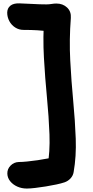

<svg xmlns="http://www.w3.org/2000/svg" viewBox="-20 -831 541 1120"><path d="M136.2 268.8Q106.4 268.8 80.9 257.4Q55.4 246 39.5 226.3Q23.6 206.6 22.8 182.2Q22 154.6 41.9 134.7Q61.8 114.8 90.2 114Q110 114 139.3 111Q168.6 108 200.6 103.4Q232.6 98.8 261.5 93Q290.4 87.2 309 80.8L256.4 144.6Q272.4 55.4 268.6 -47.2Q264.8 -149.8 253.9 -262.1Q243 -374.4 236.2 -494.3Q229.4 -614.2 238.4 -738L317.8 -635Q291 -642.4 262.2 -647.3Q233.4 -652.2 198.1 -654.4Q162.8 -656.6 116.8 -656.6Q90.8 -656.6 68.9 -670.5Q47 -684.4 34.5 -707.7Q22 -731 22 -757.8Q22.8 -783.8 40.8 -798Q58.8 -812.2 92 -811.4Q126.6 -810.6 169.1 -808Q211.6 -805.4 250.4 -805.4Q265.6 -805.4 280.7 -807.9Q295.8 -810.4 308.8 -810.4Q346.6 -810.4 371.3 -787.1Q396 -763.8 393.2 -726Q383.4 -599.6 389.8 -477.9Q396.2 -356.2 407.1 -241.6Q418 -127 421.8 -22.7Q425.6 81.6 409.6 172.6Q406.2 193.6 391.7 209.4Q377.2 225.2 357 232.4Q338.2 238.8 309 245.1Q279.8 251.4 247.3 256.6Q214.8 261.8 185.4 265.3Q156 268.8 136.2 268.8Z"/></svg>

Font: Shantell Sans Light
Style: Regular
Weight: 300
Designer: Stephen Nixon, Anya Danilova, Shantell Martin
Foundry: Arrow Type
Version: Version 1.011;[c5ecc13dd]